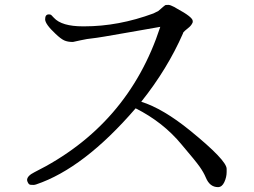

<svg xmlns="http://www.w3.org/2000/svg" viewBox="-20 -748 1040 787"><path d="M909 -56Q909 -47 909 -44V-43Q909 -22 899.5 -1.5Q890 19 873.5 19Q857 19 844.5 9.5Q832 0 823.5 -20.5Q815 -41 798.5 -64.5Q782 -88 724 -156Q649 -247 536 -304Q324 -58 128 8Q122 10 117 10Q112 10 105.5 9.5Q99 9 95 1.5Q91 -6 91 -10Q91 -27 121 -42Q505 -233 637 -638Q635 -638 508.5 -615.5Q382 -593 360 -591Q338 -589 311 -583L279 -576H278Q257 -576 243 -582.5Q229 -589 208 -609Q165 -649 165 -669Q165 -689 180 -689H181Q187 -689 190 -686.5Q193 -684 201 -675Q233 -640 320 -640Q323 -640 325 -640Q466 -640 609 -693L629 -703Q656 -727 659 -727.5Q662 -728 670 -728Q678 -728 695 -719L705 -713Q770 -678 770 -662V-657Q766 -646 756 -637L738 -622Q730 -615 730 -611Q666 -465 559 -331Q648 -303 759 -213Q909 -91 909 -56Z"/></svg>

Font: Sawarabi Mincho
Style: Regular
Weight: 400
Version: Version 1.00